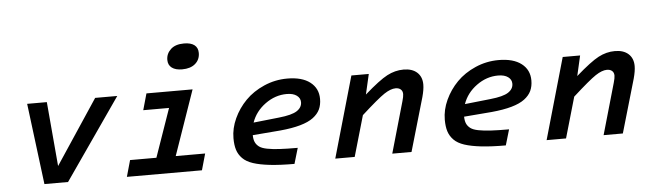

<svg xmlns="http://www.w3.org/2000/svg" viewBox="-47 -921 3778 1111"><g transform="rotate(-5 1841.5 -365.0)"><path d="M112.8 -471.2H227.1L259.8 -97.2L507.8 -471.2H636.2L309.1 0H171.9Z M1023.9 -591.8Q985.8 -591.8 964.4 -607.7Q942.9 -623.5 942.9 -653.8Q942.9 -689.5 969.7 -714.8Q996.6 -740.2 1046.9 -740.2Q1086.4 -740.2 1107.2 -724.4Q1127.9 -708.5 1127.9 -678.2Q1127.9 -639.6 1100.3 -615.7Q1072.8 -591.8 1023.9 -591.8ZM677.7 -95.2H830.6L928.7 -376H778.8L805.7 -471.2H1073.7L942.9 -95.2H1113.8L1086.9 0H650.9Z M1650.4 -81.1 1623.5 9.8Q1540 9.8 1481.7 3.2Q1423.3 -3.4 1384.5 -16.1Q1345.7 -28.8 1324 -51Q1302.2 -73.2 1293.5 -101.1Q1284.7 -128.9 1284.7 -168.9Q1284.7 -226.1 1310.8 -283Q1336.9 -339.8 1381.1 -384.8Q1425.3 -429.7 1489.5 -457.8Q1553.7 -485.8 1624.5 -485.8Q1710 -485.8 1756.8 -449.7Q1803.7 -413.6 1803.7 -352.1Q1803.7 -317.9 1791.5 -291.7Q1779.3 -265.6 1751.5 -244.6Q1723.6 -223.6 1675.5 -210Q1627.4 -196.3 1558.6 -189.9L1397.5 -176.8Q1397.9 -151.9 1405 -136.2Q1412.1 -120.6 1427.2 -109.1Q1442.4 -97.7 1472.7 -91.8Q1502.9 -85.9 1544.2 -83.5Q1585.4 -81.1 1650.4 -81.1ZM1613.8 -397Q1546.9 -397 1489 -355Q1431.2 -313 1408.7 -249L1557.6 -265.1Q1632.8 -272.9 1662.6 -292.5Q1692.4 -312 1692.4 -342.8Q1692.4 -366.7 1671.6 -381.8Q1650.9 -397 1613.8 -397Z M2097.2 -471.2 2070.3 -354Q2157.2 -430.2 2203.6 -454.6Q2250 -479 2299.3 -479Q2349.6 -479 2377.9 -453.4Q2406.2 -427.7 2406.2 -382.8Q2406.2 -354 2394.5 -311L2304.2 0H2192.4L2277.3 -296.9Q2285.2 -323.7 2285.2 -337.9Q2285.2 -355.5 2274.2 -365.2Q2263.2 -375 2244.1 -375Q2215.8 -375 2177.7 -349.9Q2139.6 -324.7 2042.5 -236.8L1974.1 0H1861.3L1996.1 -471.2Z M2877.9 -81.1 2851.1 9.8Q2767.6 9.8 2709.2 3.2Q2650.9 -3.4 2612.1 -16.1Q2573.2 -28.8 2551.5 -51Q2529.8 -73.2 2521 -101.1Q2512.2 -128.9 2512.2 -168.9Q2512.2 -226.1 2538.3 -283Q2564.5 -339.8 2608.6 -384.8Q2652.8 -429.7 2717 -457.8Q2781.2 -485.8 2852.1 -485.8Q2937.5 -485.8 2984.4 -449.7Q3031.2 -413.6 3031.2 -352.1Q3031.2 -317.9 3019 -291.7Q3006.8 -265.6 2979 -244.6Q2951.2 -223.6 2903.1 -210Q2855 -196.3 2786.1 -189.9L2625 -176.8Q2625.5 -151.9 2632.6 -136.2Q2639.6 -120.6 2654.8 -109.1Q2669.9 -97.7 2700.2 -91.8Q2730.5 -85.9 2771.7 -83.5Q2813 -81.1 2877.9 -81.1ZM2841.3 -397Q2774.4 -397 2716.6 -355Q2658.7 -313 2636.2 -249L2785.2 -265.1Q2860.4 -272.9 2890.1 -292.5Q2919.9 -312 2919.9 -342.8Q2919.9 -366.7 2899.2 -381.8Q2878.4 -397 2841.3 -397Z M3324.7 -471.2 3297.9 -354Q3384.8 -430.2 3431.2 -454.6Q3477.5 -479 3526.9 -479Q3577.1 -479 3605.5 -453.4Q3633.8 -427.7 3633.8 -382.8Q3633.8 -354 3622.1 -311L3531.7 0H3419.9L3504.9 -296.9Q3512.7 -323.7 3512.7 -337.9Q3512.7 -355.5 3501.7 -365.2Q3490.7 -375 3471.7 -375Q3443.4 -375 3405.3 -349.9Q3367.2 -324.7 3270 -236.8L3201.7 0H3088.9L3223.6 -471.2Z"/></g></svg>

Font: IntelOne Mono Medium
Style: Italic
Weight: 500
Italic angle: -16°
Designer: Fred Shallcrass
Foundry: Frere-Jones Type LLC
Version: Version 1.200;hotconv 1.1.0;makeotfexe 2.6.0;FJTRelease1.2